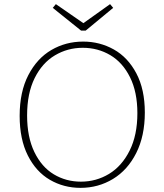

<svg xmlns="http://www.w3.org/2000/svg" viewBox="-20 -901 794 928"><path d="M75 -341Q75 -457 117 -538Q159 -619 228.5 -659.5Q298 -700 382 -700Q462 -700 530 -662Q598 -624 639 -546.5Q680 -469 680 -357Q680 -244 638.5 -161.5Q597 -79 526 -36Q455 7 369 7Q288 7 221 -32Q154 -71 114.5 -149.5Q75 -228 75 -341ZM644 -354Q644 -456 608.5 -527.5Q573 -599 513 -634.5Q453 -670 380 -670Q307 -670 245.5 -633.5Q184 -597 147.5 -523.5Q111 -450 111 -343Q111 -239 146 -166.5Q181 -94 240 -58.5Q299 -23 371 -23Q445 -23 507 -60.5Q569 -98 606.5 -173Q644 -248 644 -354ZM383 -789 512 -881 527 -863 394 -753H372L235 -863L250 -881Z"/></svg>

Font: Bitter Pro ExtraLight
Style: Regular
Weight: 275
Designer: Sol Matas, and Bitter project Authors
Foundry: Sol Matas
Version: Version 1.010